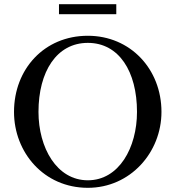

<svg xmlns="http://www.w3.org/2000/svg" viewBox="-20 -887 839 918"><path d="M400 11C603 11 752 -158 752 -352C752 -557 603 -716 400 -716C191 -716 47 -556 47 -352C47 -159 189 11 400 11ZM164 -352C164 -545 251 -682 400 -682C549 -682 635 -545 635 -352C635 -181 549 -25 400 -25C251 -25 164 -181 164 -352ZM262 -819V-867H536V-819Z"/></svg>

Font: Ortica Linear
Style: Regular
Weight: 400
Designer: Benedetta Bovani
Foundry: Collletttivo
Version: Version 2.000;Glyphs 3.1.2 (3151)